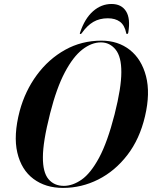

<svg xmlns="http://www.w3.org/2000/svg" viewBox="-20 -910 745 940"><path d="M476.5 -711Q558 -711 615.5 -665.8Q673 -620.5 694.8 -537.2Q716.5 -454 690 -341Q664 -229.5 603.5 -151Q543 -72.5 461 -31.2Q379 10 288.5 10Q203 10 143.8 -34.2Q84.5 -78.5 64.8 -162.8Q45 -247 76.5 -367Q103 -465 160.5 -543Q218 -621 298.8 -666Q379.5 -711 476.5 -711ZM292.5 0Q335.5 0 379.5 -30.5Q423.5 -61 464.8 -137.2Q506 -213.5 541 -350Q558 -417.5 566 -468.2Q574 -519 574 -556Q574.5 -632 546 -667.2Q517.5 -702.5 474 -702.5Q428.5 -702.5 383.2 -667.5Q338 -632.5 297.5 -556Q257 -479.5 225.5 -355.5Q207 -282.5 198.5 -230Q190 -177.5 190 -140.5Q189.5 -66.5 217.2 -33.2Q245 0 292.5 0ZM508 -820.5Q467.5 -820.5 437 -802.8Q406.5 -785 380.5 -748Q377.5 -743.5 374 -743.5Q369 -743.5 372 -750.5Q395 -819.5 435.5 -855Q476 -890.5 526 -890.5Q574.5 -890.5 597 -855Q619.5 -819.5 608 -750.5Q606.5 -743.5 601.5 -743.5Q598.5 -743.5 598 -748Q590 -787 567 -803.8Q544 -820.5 508 -820.5Z"/></svg>

Font: Fraunces 144pt SemiBold
Style: Italic
Weight: 600
Italic angle: -16°
Version: Version 1.000;[0bf87f6ff]